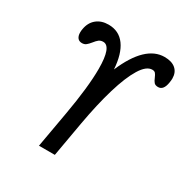

<svg xmlns="http://www.w3.org/2000/svg" viewBox="-168 -869 970 1006"><g transform="rotate(30 317.0 -366.0)"><path d="M274 -505Q274 -640 224 -640Q208.5 -640 198.2 -632Q188 -624 176 -608.5Q164 -593.5 154.2 -585.8Q144.5 -578 129.5 -578Q112 -578 103 -589.8Q94 -601.5 94 -622Q94 -633 96 -643Q103 -685 131.5 -708.5Q160 -732 203.5 -732Q267 -732 302.8 -683Q338.5 -634 344.5 -542.5Q425.5 -732 542.5 -732Q586 -732 609.8 -711.5Q633.5 -691 633.5 -654Q633.5 -644 631 -629Q623 -578 590.5 -578Q573.5 -578 565.8 -586.8Q558 -595.5 551.5 -612Q545 -627.5 538.8 -634.8Q532.5 -642 519.5 -642Q484.5 -642 451.2 -588Q418 -534 389 -437Q360 -340 337 -210.5L300 0H204L242.5 -217.5Q274 -395.5 274 -505Z"/></g></svg>

Font: JuliaMono Medium
Style: Italic
Weight: 500
Italic angle: -9°
Monospace: yes
Designer: cormullion
Foundry: corm
Version: Version 0.054; ttfautohint (v1.8.4)